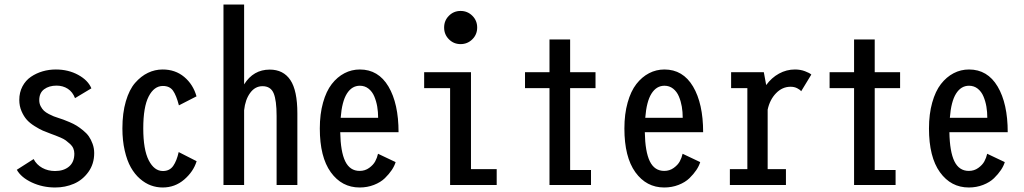

<svg xmlns="http://www.w3.org/2000/svg" viewBox="-20 -820 4540 851"><path d="M224.5 11Q169 11 121.2 -11.2Q73.5 -33.5 54.5 -67.5L129 -115Q142 -90 167.2 -76Q192.5 -62 224 -62Q262.5 -62 286 -81.8Q309.5 -101.5 309.5 -139Q309.5 -151.5 304.8 -162.5Q300 -173.5 290.2 -182.2Q280.5 -191 271.8 -197.5Q263 -204 248.5 -210.2Q234 -216.5 226.5 -219.2Q219 -222 205.5 -227Q185 -234.5 170 -241Q155 -247.5 133.8 -260.8Q112.5 -274 99 -289Q85.5 -304 75.5 -327Q65.5 -350 65.5 -377Q65.5 -410.5 79.5 -437Q93.5 -463.5 117 -479.5Q140.5 -495.5 168.8 -503.8Q197 -512 227.5 -512Q283 -512 326.8 -488Q370.5 -464 385 -428.5L312.5 -385Q302 -412.5 280.5 -426.5Q259 -440.5 230.5 -440.5Q197.5 -440.5 175.8 -424.5Q154 -408.5 154 -376Q154 -361.5 160.2 -349.2Q166.5 -337 174.8 -329.2Q183 -321.5 196.5 -314.5Q210 -307.5 217.8 -304.5Q225.5 -301.5 238 -297.5Q251.5 -293 260.8 -289.8Q270 -286.5 288.2 -278.8Q306.5 -271 319.5 -263Q332.5 -255 348.2 -242.2Q364 -229.5 373.8 -215.5Q383.5 -201.5 390.5 -182.2Q397.5 -163 397.5 -141.5Q397.5 -93.5 371.8 -57.8Q346 -22 307.5 -5.5Q269 11 224.5 11Z M851.5 -105.5Q837.5 -59.5 796.5 -24.2Q755.5 11 701 11Q674 11 648.8 1.8Q623.5 -7.5 600.2 -27.8Q577 -48 560 -78Q543 -108 532.8 -152.5Q522.5 -197 522.5 -251Q522.5 -319 537.8 -371Q553 -423 579 -452.8Q605 -482.5 635.8 -497.2Q666.5 -512 701 -512Q757 -512 796.5 -479Q836 -446 851 -393L773 -353Q761.5 -397.5 746.8 -418.2Q732 -439 702 -439Q663 -439 639 -392.5Q615 -346 615 -251Q615 -157 639.2 -109.5Q663.5 -62 702 -62Q732 -62 747.8 -84.8Q763.5 -107.5 772 -146Z M970.5 0V-800H1062V-446Q1103 -511.5 1175.5 -511.5Q1236 -511.5 1267 -465.2Q1298 -419 1298 -317.5V0H1206V-305.5Q1206 -375.5 1192.8 -406.8Q1179.5 -438 1143.5 -438Q1110.5 -438 1088.8 -408.2Q1067 -378.5 1062 -331.5V0Z M1733.5 -101.5Q1728.5 -84.5 1716.5 -66.5Q1704.5 -48.5 1685.8 -30.2Q1667 -12 1637.5 -0.5Q1608 11 1574 11Q1495 11 1446.2 -56.5Q1397.5 -124 1397.5 -250.5Q1397.5 -314.5 1411.8 -365.2Q1426 -416 1450.5 -447.5Q1475 -479 1506.8 -495.5Q1538.5 -512 1575 -512Q1657 -512 1701.8 -436.5Q1746.5 -361 1746.5 -234H1488Q1489.5 -147.5 1510.2 -105Q1531 -62.5 1574 -62.5Q1598 -62.5 1616.2 -75.8Q1634.5 -89 1643 -104.8Q1651.5 -120.5 1655.5 -138.5ZM1575 -440Q1539.5 -440 1517.5 -405Q1495.5 -370 1490 -298H1656Q1656 -324 1652 -347.5Q1648 -371 1639 -392.5Q1630 -414 1613.5 -427Q1597 -440 1575 -440Z M2073.5 -645.8Q2052 -624.5 2021.5 -624.5Q1991 -624.5 1969.8 -645.8Q1948.5 -667 1948.5 -698Q1948.5 -729 1969.8 -750.2Q1991 -771.5 2021.5 -771.5Q2052 -771.5 2073.5 -750.2Q2095 -729 2095 -698Q2095 -667 2073.5 -645.8ZM2067.5 -70.5H2181.5V0H1975V-429.5H1860V-500H2067.5Z M2507 -66.5H2599.5V0H2415.5V-429.5H2307V-500H2415.5V-645H2507V-500H2619.5V-429.5H2507Z M3083.5 -101.5Q3078.5 -84.5 3066.5 -66.5Q3054.5 -48.5 3035.8 -30.2Q3017 -12 2987.5 -0.5Q2958 11 2924 11Q2845 11 2796.2 -56.5Q2747.5 -124 2747.5 -250.5Q2747.5 -314.5 2761.8 -365.2Q2776 -416 2800.5 -447.5Q2825 -479 2856.8 -495.5Q2888.5 -512 2925 -512Q3007 -512 3051.8 -436.5Q3096.5 -361 3096.5 -234H2838Q2839.5 -147.5 2860.2 -105Q2881 -62.5 2924 -62.5Q2948 -62.5 2966.2 -75.8Q2984.5 -89 2993 -104.8Q3001.5 -120.5 3005.5 -138.5ZM2925 -440Q2889.5 -440 2867.5 -405Q2845.5 -370 2840 -298H3006Q3006 -324 3002 -347.5Q2998 -371 2989 -392.5Q2980 -414 2963.5 -427Q2947 -440 2925 -440Z M3382.5 -70.5H3463.5V0H3215V-70.5H3292.5V-429.5H3220.5V-500H3365.5L3376 -443Q3399.5 -475.5 3432.8 -493.8Q3466 -512 3503.5 -512Q3528 -512 3548.2 -504.2Q3568.5 -496.5 3576 -489.5L3531 -415.5Q3526 -422.5 3513.2 -429Q3500.5 -435.5 3484 -435.5Q3447.5 -435.5 3419.8 -407Q3392 -378.5 3382.5 -334Z M3857 -66.5H3949.5V0H3765.5V-429.5H3657V-500H3765.5V-645H3857V-500H3969.5V-429.5H3857Z M4433.5 -101.5Q4428.5 -84.5 4416.5 -66.5Q4404.5 -48.5 4385.8 -30.2Q4367 -12 4337.5 -0.5Q4308 11 4274 11Q4195 11 4146.2 -56.5Q4097.5 -124 4097.5 -250.5Q4097.5 -314.5 4111.8 -365.2Q4126 -416 4150.5 -447.5Q4175 -479 4206.8 -495.5Q4238.5 -512 4275 -512Q4357 -512 4401.8 -436.5Q4446.5 -361 4446.5 -234H4188Q4189.5 -147.5 4210.2 -105Q4231 -62.5 4274 -62.5Q4298 -62.5 4316.2 -75.8Q4334.5 -89 4343 -104.8Q4351.5 -120.5 4355.5 -138.5ZM4275 -440Q4239.5 -440 4217.5 -405Q4195.5 -370 4190 -298H4356Q4356 -324 4352 -347.5Q4348 -371 4339 -392.5Q4330 -414 4313.5 -427Q4297 -440 4275 -440Z"/></svg>

Font: League Mono Condensed
Style: Regular
Weight: 400
Width: 1
Designer: Tyler Finck
Foundry: The League of Moveable Type / Tyler Finck
Version: Version 2.210